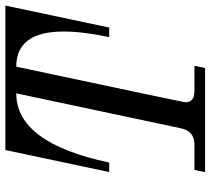

<svg xmlns="http://www.w3.org/2000/svg" viewBox="-54 -718 772 704"><g transform="rotate(-90 332.0 -366.0)"><path d="M434.6 0H52.7L61 -39.1H154.3Q203.1 -39.1 213.4 -87.9L341.8 -692.4Q160.2 -692.4 87.9 -351.6H53.2L133.8 -732.4H663.6L583 -351.6H547.9Q568.4 -448.7 568.4 -518.6Q568.4 -692.4 439.5 -692.4Q309.1 -79.6 309.1 -72.3Q309.1 -39.1 349.6 -39.1H442.9Z"/></g></svg>

Font: Munson
Style: Italic
Weight: 400
Italic angle: -12°
Designer: Paul James MIller
Foundry: High-Logic / Made with FontCreator
Version: Version 2.10;May 5, 2019;FontCreator 11.5.0.2430 64-bit